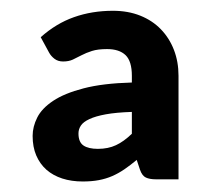

<svg xmlns="http://www.w3.org/2000/svg" viewBox="-20 -753 388 356"><path d="M311 -420.5H269.5Q257.5 -420.5 250.5 -423.8Q243.5 -427 239.5 -438.5L233.5 -456.5Q221.5 -446.5 210.5 -439Q199.5 -431.5 188 -426.5Q176.5 -421.5 163.2 -419Q150 -416.5 133.5 -416.5Q112.5 -416.5 95.5 -422Q78.5 -427.5 66.2 -438.2Q54 -449 47.2 -464.8Q40.5 -480.5 40.5 -501Q40.5 -518 49 -535Q57.5 -552 78.5 -566Q99.5 -580 135 -589.2Q170.5 -598.5 224.5 -600V-612.5Q224.5 -639.5 212.8 -650.8Q201 -662 178.5 -662Q161.5 -662 150.5 -658.5Q139.5 -655 131 -650.5Q122.5 -646 115 -642.5Q107.5 -639 97 -639Q87.5 -639 81 -644Q74.5 -649 71 -655.5L55.5 -684Q84 -709.5 117.2 -721.2Q150.5 -733 189.5 -733Q217.5 -733 240 -724Q262.5 -715 278.2 -698.8Q294 -682.5 302.5 -660.5Q311 -638.5 311 -612.5ZM161.5 -477Q180.5 -477 195 -483.8Q209.5 -490.5 224.5 -505V-545.5Q195 -544.5 176 -541Q157 -537.5 145.8 -532.2Q134.5 -527 130 -520.2Q125.5 -513.5 125.5 -505.5Q125.5 -489.5 134.8 -483.2Q144 -477 161.5 -477Z"/></svg>

Font: Lato TR
Style: Bold
Weight: 700
Designer: Lukasz Dziedzic
Foundry: tyPoland Lukasz Dziedzic
Version: Version 1.104 2013